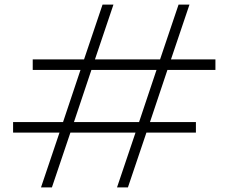

<svg xmlns="http://www.w3.org/2000/svg" viewBox="-20 -816 995 836"><path d="M489.5 0H537L617.5 -238.5H833V-284.5H633L709 -511.5H918V-557.5H724.5L805 -796H757.5L677 -557.5H393.5L474 -796H426.5L346 -557.5H122.5V-511.5H330.5L254.5 -284.5H37V-238.5H239L158.5 0H206L286.5 -238.5H570ZM302 -284.5 378 -511.5H661.5L585.5 -284.5Z"/></svg>

Font: Beautique Display
Style: Bold
Weight: 700
Designer: Nhat-Quang Ngo
Version: Version 1.100;Glyphs 3.2.3 (3260)